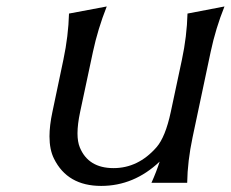

<svg xmlns="http://www.w3.org/2000/svg" viewBox="-20 -577 728 606"><path d="M570.8 0Q570.8 0 458 0Q473.6 -34.7 483.9 -66.9Q402.8 9.8 299.3 9.8Q192.9 9.8 150.4 -76.2Q136.2 -104.5 136.2 -146.5Q136.2 -180.7 145.5 -224.1L180.2 -389.2Q195.8 -463.4 197.8 -534.2L316.9 -556.6Q288.6 -484.9 273.4 -413.6L232.9 -223.6Q224.6 -184.6 224.6 -156.2Q224.6 -129.4 231.9 -111.8Q258.8 -46.4 338.4 -46.4Q416 -46.4 473.6 -111.8Q502 -144 519 -223.6L554.2 -388.7Q569.8 -461.9 571.8 -534.2L688.5 -556.6Q660.6 -487.3 645 -413.6L587.9 -144Q571.8 -67.9 570.8 0Z"/></svg>

Font: Classica
Style: Book Oblique
Weight: 400
Italic angle: -12°
Designer: Wojciech Kalinowski "wmk69" (wmk69@o2.pl)
Foundry: Wojciech Kalinowski "wmk69" (wmk69@o2.pl)
Version: Version 2.1.1; 2021-05-14